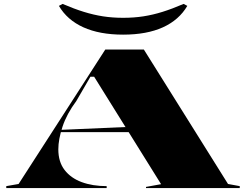

<svg xmlns="http://www.w3.org/2000/svg" viewBox="-20 -961 1257 981"><path d="M12 0V-10L75 -21L518 -708H715L1145 -21L1205 -10V0H726V-6L803 -20L461 -569H442L370 -445Q321 -379 299.5 -314Q278 -249 278 -198Q278 -134 310 -92.5Q342 -51 397.5 -30.5Q453 -10 525 -10V0ZM256 -286V-296L645 -313V-286ZM609 -784Q489 -784 406 -821.5Q323 -859 281 -931L300 -941Q358 -916 408 -900.5Q458 -885 506.5 -877.5Q555 -870 609 -870Q664 -870 712.5 -877.5Q761 -885 810.5 -900.5Q860 -916 918 -941L937 -931Q895 -859 812.5 -821.5Q730 -784 609 -784Z"/></svg>

Font: Kalnia Expanded SemiBold
Style: Regular
Weight: 600
Width: 7
Designer: Frida Medrano
Foundry: Frida Medrano
Version: Version 1.105